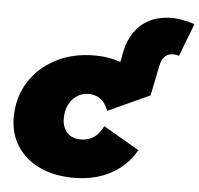

<svg xmlns="http://www.w3.org/2000/svg" viewBox="-54 -814 914 880"><g transform="rotate(5 403.5 -374.5)"><path d="M317 10Q227 10 160 -21.5Q93 -53 56 -110Q19 -167 19 -243Q19 -333 63 -404Q107 -475 185 -516Q263 -557 364 -557Q462 -557 534 -514Q606 -471 635 -397L443 -309Q429 -347 405.5 -363Q382 -379 353 -379Q323 -379 299 -363.5Q275 -348 261.5 -321Q248 -294 248 -257Q248 -218 270 -193Q292 -168 334 -168Q367 -168 392 -184Q417 -200 436 -238L601 -142Q561 -70 487.5 -30Q414 10 317 10ZM456 -397 493 -586Q503 -637 529.5 -675.5Q556 -714 596.5 -735.5Q637 -757 690 -759Q743 -761 807 -740L749 -589Q727 -596 709.5 -592.5Q692 -589 680.5 -575.5Q669 -562 664 -539L635 -397Z"/></g></svg>

Font: Montserrat Thin Black
Style: Italic
Weight: 900
Italic angle: -11.3°
Version: Version 9.000